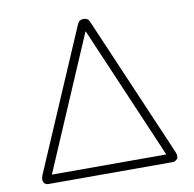

<svg xmlns="http://www.w3.org/2000/svg" viewBox="-79 -785 874 865"><g transform="rotate(-10 358.0 -352.5)"><path d="M73 0Q60 0 53 -11Q46 -22 54 -44L330 -686Q334 -696 341 -700.5Q348 -705 358 -705Q379 -705 386 -686L662 -44Q672 -21 663 -10.5Q654 0 643 0ZM357 -647 83 -8V-39H633V-8L359 -647Z"/></g></svg>

Font: Nunito ExtraLight
Style: Regular
Weight: 200
Designer: Vernon Adams
Foundry: Vernon Adams
Version: Version 3.602